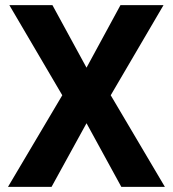

<svg xmlns="http://www.w3.org/2000/svg" viewBox="-20 -731 676 751"><path d="M185.1 -710.9 318.4 -466.3 451.2 -710.9H619.6L413.1 -358.4L625 0H454.6L318.4 -249L181.6 0H11.2L223.6 -358.4L16.6 -710.9Z"/></svg>

Font: Mardoto
Style: Bold
Weight: 700
Designer: Christian Robertson, Vahan Hovhannisyan
Foundry: Google
Version: Version 1.000